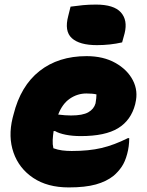

<svg xmlns="http://www.w3.org/2000/svg" viewBox="-20 -805 640 838"><path d="M358 -560Q431 -560 483.5 -530.5Q536 -501 560 -454.5Q584 -408 571 -355L570 -350Q552 -280 495.5 -245.5Q439 -211 333 -211Q296 -211 266.5 -217Q237 -223 220 -233H214Q211 -213 210 -194Q209 -175 213 -158Q232 -151 251.5 -148.5Q271 -146 293 -146Q368 -146 423 -159Q478 -172 538 -202H544Q544 -166 535 -133Q526 -99 511 -77Q496 -55 476 -38Q445 -13 398.5 0Q352 13 280 13Q187 13 125 -28.5Q63 -70 39 -139Q15 -208 35 -290L39 -305Q70 -430 152.5 -495Q235 -560 358 -560ZM357 -397Q318 -397 285 -374.5Q252 -352 234 -305Q250 -303 263.5 -302Q277 -301 290 -301Q341 -301 365.5 -315Q390 -329 397 -354Q399 -366 400 -375.5Q401 -385 401 -393Q385 -397 357 -397ZM288 -776Q316 -780 342 -782.5Q368 -785 399 -785Q477 -785 507.5 -751Q538 -717 524 -660L513 -620Q461 -608 403 -608Q327 -608 293.5 -638.5Q260 -669 278 -736Z"/></svg>

Font: Recursive Sn Csl St Blk
Style: Italic
Weight: 900
Italic angle: -15°
Version: Version 1.079;hotconv 1.0.112;makeotfexe 2.5.65598; ttfautoh